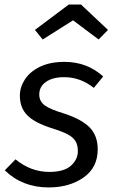

<svg xmlns="http://www.w3.org/2000/svg" viewBox="-20 -809 501 841"><path d="M432 -474 391 -424Q332 -471 261 -471Q211 -471 181.5 -450.5Q152 -430 152 -395Q152 -365 176 -347.5Q200 -330 260 -312Q337 -287 372.5 -251Q408 -215 408 -155Q408 -75 346 -31.5Q284 12 193 12Q78 12 1 -63L48 -111Q115 -56 196 -56Q260 -56 290.5 -83Q321 -110 321 -147Q321 -174 310.5 -191Q300 -208 276.5 -220.5Q253 -233 208 -247Q132 -271 99.5 -304Q67 -337 67 -390Q67 -427 89 -461Q111 -495 155 -516.5Q199 -538 262 -538Q362 -538 432 -474ZM133 -678 281 -789H335L453 -678L412 -636L300 -720L167 -636Z"/></svg>

Font: Fira Sans Book
Style: Italic
Weight: 350
Italic angle: -8°
Designer: bBox Type GmbH & Carrois Corporate GbR & Edenspiekermann AG
Foundry: bBox Type GmbH & Carrois Corporate GbR & Edenspiekermann AG
Version: Version 4.301